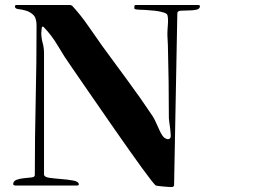

<svg xmlns="http://www.w3.org/2000/svg" viewBox="-20 -753 1040 772"><path d="M663 -196Q667 -199 666.5 -210Q666 -221 664.5 -234Q663 -247 661 -259.5Q659 -272 659 -277Q659 -352 658 -425Q657 -498 655 -573Q655 -583 654 -593Q653 -603 653 -613Q653 -629 655 -654Q657 -679 653 -693Q651 -699 635.5 -703.5Q620 -708 601 -710Q582 -712 564.5 -713Q547 -714 540 -714Q537 -714 528.5 -715Q520 -716 520 -720Q520 -724 520.5 -728.5Q521 -733 527 -733H776Q778 -733 781 -732Q784 -731 784 -729Q784 -717 770 -714Q756 -711 738.5 -711Q721 -711 707 -710Q693 -709 693 -700L680 -10Q680 -1 670 -1Q666 -1 657 -1.5Q648 -2 637.5 -3Q627 -4 618.5 -5Q610 -6 607 -7Q603 -9 588 -28Q573 -47 550.5 -78Q528 -109 500.5 -148Q473 -187 444 -228.5Q415 -270 386.5 -311.5Q358 -353 333.5 -388Q309 -423 291.5 -449Q274 -475 266 -486Q239 -524 213.5 -567.5Q188 -611 155 -645L150 -646L148 -642Q148 -637 147 -631.5Q146 -626 146 -621Q146 -601 151.5 -580.5Q157 -560 157 -540V-52Q157 -41 179 -38Q201 -35 227 -33Q253 -31 275 -27Q297 -23 297 -11Q297 -9 294.5 -8Q292 -7 290 -7H41Q39 -7 36 -8.5Q33 -10 33 -12Q33 -25 46.5 -30Q60 -35 76.5 -36.5Q93 -38 106.5 -39.5Q120 -41 120 -49Q120 -200 123.5 -349.5Q127 -499 127 -650Q127 -681 113.5 -693.5Q100 -706 83.5 -710.5Q67 -715 53.5 -716.5Q40 -718 40 -727Q40 -733 47 -733H263L270 -730Q305 -692 333.5 -650.5Q362 -609 392 -567Q443 -497 494 -428Q545 -359 593 -287Q602 -273 608 -258.5Q614 -244 621 -230Q626 -218 634 -206.5Q642 -195 656 -193L663 -196Z"/></svg>

Font: SoukouMincho
Style: Regular
Weight: 400
Designer: Dr. Ken Lunde (project architect, glyph set definition & overall production); Masataka HATTORI  (production & ideograph 
Foundry: Adobe Systems Incorporated
Version: Version 1.00